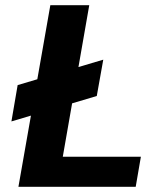

<svg xmlns="http://www.w3.org/2000/svg" viewBox="-20 -720 636 740"><path d="M24 -252 48 -392 378 -490 353 -350ZM51 0 174 -700H324L222 -116H523L503 0Z"/></svg>

Font: DM Sans 16pt Black
Style: Italic
Weight: 900
Italic angle: -10°
Version: Version 4.004;gftools[0.9.30]